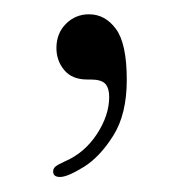

<svg xmlns="http://www.w3.org/2000/svg" viewBox="-20 -114 238 262"><path d="M99 -5.5Q78.5 -5.5 67.8 -18.2Q57 -31 57 -48.5Q57 -68.5 70 -81.5Q83 -94.5 101.5 -94.5Q123.5 -94.5 138.2 -74.5Q153 -54.5 153 -5Q153 42 134.5 71.2Q116 100.5 94 114Q72 127.5 62 127.5Q52.5 127.5 52.5 120Q52.5 116 55.8 113.2Q59 110.5 69 106Q95.5 94.5 112.2 69Q129 43.5 129 18Q129 6.5 123.8 0.5Q118.5 -5.5 103.5 -5.5Z"/></svg>

Font: Fraunces 9pt Thin
Style: Regular
Weight: 100
Version: Version 1.000;[b76b70a41]